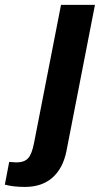

<svg xmlns="http://www.w3.org/2000/svg" viewBox="-127 -548 425 776"><path d="M-26.4 207.5Q-73.7 207.5 -107.4 198.2L-89.8 106.4Q-83 106.9 -75.7 107.4Q-68.4 107.9 -61.5 108.4Q-28.8 108.4 -13.4 91.6Q2 74.7 10.7 29.3L119.6 -528.3H256.8L141.6 62.5Q127.4 132.8 84.7 170.2Q42 207.5 -26.4 207.5Z"/></svg>

Font: Arimo
Style: Italic
Weight: 400
Italic angle: -12°
Designer: Steve Matteson
Foundry: Monotype Imaging Inc.
Version: Version 1.33